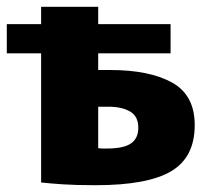

<svg xmlns="http://www.w3.org/2000/svg" viewBox="-20 -540 623 565"><path d="M262 5Q203 5 166 2.5Q129 0 101 -3V-383H0V-469H101V-520H269V-469H482V-383H269V-334H304Q420 -334 486.5 -297Q553 -260 553 -172Q553 -77 483.5 -36Q414 5 262 5ZM295 -103Q344 -103 365.5 -118Q387 -133 387 -164Q387 -198 362.5 -212Q338 -226 299 -226H269V-104Q275 -103 281.5 -103Q288 -103 295 -103Z"/></svg>

Font: Murecho
Style: Bold
Weight: 700
Designer: Neil Summerour
Foundry: Positype
Version: Version 1.010; ttfautohint (v1.8.3)